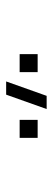

<svg xmlns="http://www.w3.org/2000/svg" viewBox="212 -1018 175 640"><g transform="rotate(-90 300.0 -697.5)"><path d="M380 -660V-720H440V-660ZM161 -660V-720H221V-660ZM301 -630H257L305 -765H349Z"/></g></svg>

Font: Manrope ExtraLight
Style: Regular
Weight: 200
Designer: Mikhail Sharanda
Foundry: Mikhail Sharanda
Version: Version 4.505